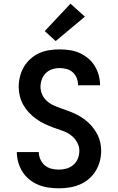

<svg xmlns="http://www.w3.org/2000/svg" viewBox="-20 -1010 640 1038"><path d="M298 8Q270 8 242 4Q214 0 188 -10.5Q162 -21 139.5 -39Q117 -57 102 -80.5Q87 -104 79 -131.5Q71 -159 71 -187Q71 -187 71 -187.5Q71 -188 71 -188H190Q190 -188 190 -188Q190 -188 190 -187Q190 -167 198.5 -148Q207 -129 222.5 -116Q238 -103 258 -98Q278 -93 298 -93Q320 -93 340.5 -99Q361 -105 377 -119Q393 -133 401 -153Q409 -173 409 -195Q409 -220 395.5 -243Q382 -266 361 -281Q340 -296 315.5 -304Q291 -312 267 -321Q243 -330 220 -341Q197 -352 176 -367Q155 -382 137 -401Q119 -420 106.5 -442Q94 -464 87.5 -489.5Q81 -515 81 -540Q81 -568 88 -596Q95 -624 109 -648Q123 -672 144.5 -691.5Q166 -711 191.5 -722.5Q217 -734 245 -738.5Q273 -743 302 -743Q329 -743 356.5 -739Q384 -735 409 -724Q434 -713 455.5 -695.5Q477 -678 491.5 -654.5Q506 -631 513.5 -604Q521 -577 521 -550Q521 -550 521 -549.5Q521 -549 521 -549H402Q402 -549 402 -549Q402 -549 402 -549Q402 -569 395 -587.5Q388 -606 373.5 -619Q359 -632 340 -637Q321 -642 302 -642Q281 -642 261.5 -635.5Q242 -629 227.5 -614.5Q213 -600 206 -580.5Q199 -561 199 -541Q199 -519 208 -499Q217 -479 233 -464.5Q249 -450 268.5 -441Q288 -432 308 -425Q328 -418 348.5 -410.5Q369 -403 388 -394Q407 -385 425 -373Q443 -361 458.5 -346.5Q474 -332 487 -314.5Q500 -297 509 -278Q518 -259 522.5 -237.5Q527 -216 527 -195Q527 -166 519.5 -138Q512 -110 497 -85.5Q482 -61 459.5 -42Q437 -23 410.5 -12Q384 -1 355.5 3.5Q327 8 298 8ZM281 -788 222 -842 361 -990 439 -920Z"/></svg>

Font: Iosevka Custom Extended
Style: Bold
Weight: 700
Width: 7
Monospace: yes
Designer: Belleve Invis
Foundry: Belleve Invis
Version: Version 11.2.4; ttfautohint (v1.8.4)